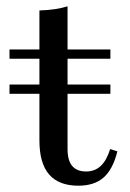

<svg xmlns="http://www.w3.org/2000/svg" viewBox="-20 -569 405 600"><path d="M9.7 -275.8V-304.8H325V-275.8ZM225 11.3Q163.7 11.3 133.5 -23.8Q103.2 -58.9 103.2 -129.8V-207.3H191.1V-103.2Q191.1 -67.7 205.6 -50.4Q220.2 -33.1 249.2 -33.1Q276.6 -33.1 295.2 -50.8Q313.7 -68.5 324.2 -103.2L346.8 -96Q333.1 -40.3 304 -14.5Q275 11.3 225 11.3ZM103.2 -207.3V-536.3Q129 -537.1 150.8 -540.3Q172.6 -543.5 191.1 -549.2V-207.3ZM9.7 -385.5V-414.5H325V-385.5Z"/></svg>

Font: Playfair 5pt SemiExpanded Light Medium
Style: Regular
Weight: 500
Version: Version 2.203